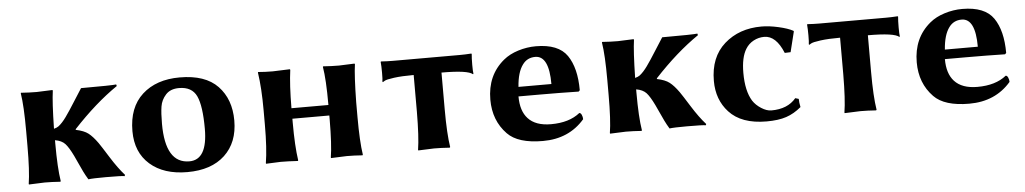

<svg xmlns="http://www.w3.org/2000/svg" viewBox="-32 -668 4842 907"><g transform="rotate(-5 2389.0 -214.5)"><path d="M319.8 -238.3V-234.9Q358.4 -227.1 378.7 -211.4Q398.9 -195.8 421.9 -163.6Q432.6 -148.4 467.3 -93Q502 -37.6 533.2 -2.9L530.8 2.9Q518.6 0 441.9 0Q379.9 0 358.9 2.9Q346.7 -17.1 337.4 -36.1Q328.1 -55.2 317.6 -78.6Q307.1 -102.1 301.8 -112.8Q281.7 -154.3 265.6 -171.9Q249.5 -189.5 217.8 -194.8V-179.2Q217.8 -63 228 0L226.1 2.9Q186 0 151.9 0L77.1 2.9L76.2 0Q85.9 -60.1 85.9 -179.2V-248V-250Q85.9 -369.1 76.2 -429.2L77.1 -432.1Q117.2 -429.2 151.9 -429.2L226.1 -432.1L228 -429.2Q220.2 -376 217.8 -250V-249Q232.4 -252.9 240.2 -258.8Q258.3 -272.9 277.1 -299.1Q295.9 -325.2 322.5 -367.7Q349.1 -410.2 361.8 -429.2Q509.8 -429.2 528.8 -432.1L530.8 -424.3Q426.3 -353 319.8 -238.3Z M585.9 -205.1Q585.9 -317.9 652.3 -378.4Q718.8 -439 830.1 -439Q951.2 -439 1010.5 -377Q1069.8 -314.9 1069.8 -213.9Q1069.8 -109.9 1005.9 -50Q941.9 9.8 828.1 9.8Q716.3 9.8 651.1 -47.6Q585.9 -105 585.9 -205.1ZM822.8 -389.2Q781.7 -389.2 759.8 -365Q737.8 -340.8 732.9 -309.8Q728 -278.8 728 -228Q728 -40 841.8 -40Q927.7 -40 927.7 -187Q927.7 -295.9 905.8 -342.5Q883.8 -389.2 822.8 -389.2Z M1650.9 -250V-179.2Q1650.9 -63 1660.6 0L1658.7 2.9Q1618.7 0 1585 0Q1585 0 1509.8 2.9L1508.8 0Q1518.6 -60.1 1519 -179.2V-198.2H1343.8V-180.2Q1343.8 -67.4 1354 0L1352.1 2.9Q1305.2 0 1271 0Q1271 0 1201.7 2.9L1200.7 0Q1211.9 -68.8 1211.9 -180.2V-249Q1211.9 -356 1200.7 -429.2L1201.7 -432.1Q1235.8 -429.2 1271 -429.2Q1271 -429.2 1352.1 -432.1L1354 -429.2Q1344.2 -358.4 1343.8 -249V-248H1519V-250Q1519 -369.1 1508.8 -429.2L1509.8 -432.1Q1549.8 -429.2 1585 -429.2Q1585 -429.2 1658.7 -432.1L1660.6 -429.2Q1652.8 -376 1650.9 -250Z M1932.6 -354Q1876.5 -354 1839.4 -349.1Q1802.2 -344.2 1793.5 -338.4L1784.7 -333L1782.7 -335.9Q1784.7 -345.7 1784.7 -377.9Q1784.7 -410.2 1782.7 -429.2L1784.7 -431.2Q1814.5 -429.2 1839.4 -429.2H2157.7Q2182.6 -429.2 2212.4 -431.2L2214.4 -429.2Q2212.4 -410.2 2212.4 -378.2Q2212.4 -346.2 2214.4 -335.9L2212.4 -333Q2189.5 -354 2064.5 -354V-180.2Q2064.5 -63 2074.7 0L2072.3 2.9Q2032.2 0 1998.5 0L1923.3 2.9L1922.4 0Q1932.1 -60.1 1932.6 -180.2Z M2420.9 -254.9H2577.1Q2577.1 -388.7 2512.2 -389.2Q2473.6 -389.2 2451.7 -358.9Q2425.8 -324.2 2420.9 -254.9ZM2696.3 -106.9Q2703.1 -106.9 2707.5 -96.9Q2711.9 -86.9 2711.9 -76.2Q2637.7 9.8 2514.2 9.8Q2396 9.8 2346.2 -42Q2283.2 -106.9 2283.2 -206.1Q2283.2 -321.8 2364.7 -389.2Q2393.6 -413.1 2435.1 -426Q2476.6 -439 2519 -439Q2626 -439 2667 -379.4Q2708 -319.8 2708 -213.9L2702.1 -208Q2616.2 -210 2516.6 -210H2417Q2417 -141.1 2450.2 -105Q2485.8 -65.9 2559.1 -65.9Q2645.5 -65.9 2696.3 -106.9Z M3075.7 -238.3V-234.9Q3114.3 -227.1 3134.5 -211.4Q3154.8 -195.8 3177.7 -163.6Q3188.5 -148.4 3223.1 -93Q3257.8 -37.6 3289.1 -2.9L3286.6 2.9Q3274.4 0 3197.8 0Q3135.7 0 3114.7 2.9Q3102.5 -17.1 3093.3 -36.1Q3084 -55.2 3073.5 -78.6Q3063 -102.1 3057.6 -112.8Q3037.6 -154.3 3021.5 -171.9Q3005.4 -189.5 2973.6 -194.8V-179.2Q2973.6 -63 2983.9 0L2981.9 2.9Q2941.9 0 2907.7 0L2833 2.9L2832 0Q2841.8 -60.1 2841.8 -179.2V-248V-250Q2841.8 -369.1 2832 -429.2L2833 -432.1Q2873 -429.2 2907.7 -429.2L2981.9 -432.1L2983.9 -429.2Q2976.1 -376 2973.6 -250V-249Q2988.3 -252.9 2996.1 -258.8Q3014.2 -272.9 3033 -299.1Q3051.8 -325.2 3078.4 -367.7Q3105 -410.2 3117.7 -429.2Q3265.6 -429.2 3284.7 -432.1L3286.6 -424.3Q3182.1 -353 3075.7 -238.3Z M3597.7 -389.2Q3570.8 -389.2 3547.1 -376.5Q3523.4 -363.8 3509.3 -340.8Q3484.9 -301.8 3484.9 -228Q3484.9 -142.1 3514.6 -94.2Q3528.8 -72.3 3554.2 -56.2Q3579.6 -40 3601.6 -40Q3678.7 -40 3718.8 -87.9L3734.9 -83Q3734.9 -65.9 3739.7 -43.9Q3705.6 -15.1 3668.2 -2.7Q3630.9 9.8 3574.7 9.8Q3455.6 9.8 3397 -54.2Q3342.8 -113.3 3342.8 -202.1Q3342.8 -314.9 3412.8 -377Q3482.9 -439 3588.9 -439Q3625 -439 3669.4 -429Q3713.9 -418.9 3737.8 -405.8L3739.7 -402.8L3715.8 -306.2L3688 -305.2Q3653.8 -389.2 3597.7 -389.2Z M3954.6 -354Q3898.4 -354 3861.3 -349.1Q3824.2 -344.2 3815.4 -338.4L3806.6 -333L3804.7 -335.9Q3806.6 -345.7 3806.6 -377.9Q3806.6 -410.2 3804.7 -429.2L3806.6 -431.2Q3836.4 -429.2 3861.3 -429.2H4179.7Q4204.6 -429.2 4234.4 -431.2L4236.3 -429.2Q4234.4 -410.2 4234.4 -378.2Q4234.4 -346.2 4236.3 -335.9L4234.4 -333Q4211.4 -354 4086.4 -354V-180.2Q4086.4 -63 4096.7 0L4094.2 2.9Q4054.2 0 4020.5 0L3945.3 2.9L3944.3 0Q3954.1 -60.1 3954.6 -180.2Z M4442.9 -254.9H4599.1Q4599.1 -388.7 4534.2 -389.2Q4495.6 -389.2 4473.6 -358.9Q4447.8 -324.2 4442.9 -254.9ZM4718.3 -106.9Q4725.1 -106.9 4729.5 -96.9Q4733.9 -86.9 4733.9 -76.2Q4659.7 9.8 4536.1 9.8Q4418 9.8 4368.2 -42Q4305.2 -106.9 4305.2 -206.1Q4305.2 -321.8 4386.7 -389.2Q4415.5 -413.1 4457 -426Q4498.5 -439 4541 -439Q4647.9 -439 4689 -379.4Q4730 -319.8 4730 -213.9L4724.1 -208Q4638.2 -210 4538.6 -210H4439Q4439 -141.1 4472.2 -105Q4507.8 -65.9 4581.1 -65.9Q4667.5 -65.9 4718.3 -106.9Z"/></g></svg>

Font: Linux Biolinum O
Style: Bold
Weight: 700
Designer: Philipp H. Poll
Foundry: Philipp H. Poll
Version: Version 1.3.2